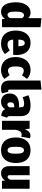

<svg xmlns="http://www.w3.org/2000/svg" viewBox="1421 -2222 819 3701"><g transform="rotate(90 1830.5 -371.5)"><path d="M504 -743V0H349L343 -57Q291 18 207 18Q117 18 70.5 -57Q24 -132 24 -268Q24 -352 49 -416.5Q74 -481 119 -516Q164 -551 223 -551Q289 -551 330 -505V-761ZM330 -156V-389Q316 -407 303 -416Q290 -425 274 -425Q203 -425 203 -267Q203 -174 219.5 -140.5Q236 -107 266 -107Q302 -107 330 -156Z M1037 -216H743Q749 -153 772 -130Q795 -107 839 -107Q867 -107 893.5 -117.5Q920 -128 952 -151L1022 -57Q938 18 824 18Q699 18 634 -58Q569 -134 569 -264Q569 -347 596 -412Q623 -477 676.5 -514Q730 -551 807 -551Q915 -551 978 -479.5Q1041 -408 1041 -275Q1041 -250 1037 -216ZM870 -324Q870 -382 856.5 -410.5Q843 -439 809 -439Q778 -439 762 -412.5Q746 -386 742 -317H870Z M1502 -483 1430 -385Q1386 -420 1345 -420Q1303 -420 1282 -385Q1261 -350 1261 -263Q1261 -180 1282.5 -148Q1304 -116 1344 -116Q1365 -116 1383 -123.5Q1401 -131 1427 -148L1502 -46Q1430 18 1333 18Q1214 18 1147 -56Q1080 -130 1080 -262Q1080 -349 1110.5 -414.5Q1141 -480 1197.5 -515.5Q1254 -551 1330 -551Q1382 -551 1424 -534Q1466 -517 1502 -483Z M1533 -137V-743L1707 -761V-144Q1707 -119 1729 -119Q1741 -119 1748 -122L1779 0Q1739 18 1683 18Q1611 18 1572 -23Q1533 -64 1533 -137Z M2248 -98 2213 15Q2164 11 2133.5 -5.5Q2103 -22 2085 -59Q2035 18 1940 18Q1868 18 1825 -28Q1782 -74 1782 -149Q1782 -237 1841.5 -283.5Q1901 -330 2014 -330H2049V-350Q2049 -395 2034 -411Q2019 -427 1978 -427Q1930 -427 1854 -400L1816 -510Q1860 -530 1911.5 -540.5Q1963 -551 2009 -551Q2117 -551 2168 -504.5Q2219 -458 2219 -360V-156Q2219 -129 2225 -117Q2231 -105 2248 -98ZM2049 -144V-237H2029Q1989 -237 1970.5 -219.5Q1952 -202 1952 -165Q1952 -136 1963 -120Q1974 -104 1994 -104Q2011 -104 2025.5 -115Q2040 -126 2049 -144Z M2644 -540 2616 -373Q2595 -379 2574 -379Q2534 -379 2514 -350.5Q2494 -322 2482 -266V0H2308V-533H2460L2473 -442Q2491 -493 2523 -521Q2555 -549 2597 -549Q2620 -549 2644 -540Z M3122 -266Q3122 -132 3056.5 -57Q2991 18 2876 18Q2760 18 2695 -54.5Q2630 -127 2630 -267Q2630 -401 2695.5 -476Q2761 -551 2876 -551Q2991 -551 3056.5 -478.5Q3122 -406 3122 -266ZM2809 -267Q2809 -179 2824.5 -143.5Q2840 -108 2876 -108Q2911 -108 2927 -144Q2943 -180 2943 -266Q2943 -353 2927 -388.5Q2911 -424 2876 -424Q2841 -424 2825 -388Q2809 -352 2809 -267Z M3618 0H3466L3459 -59Q3408 18 3318 18Q3253 18 3218 -25.5Q3183 -69 3183 -143V-533H3357V-157Q3357 -131 3364.5 -120Q3372 -109 3388 -109Q3420 -109 3444 -158V-533H3618Z"/></g></svg>

Font: Fira Sans Condensed ExtraBold
Style: Regular
Weight: 800
Width: 3
Designer: Carrois Corporate & Edenspiekermann AG
Foundry: Carrois Corporate GbR & Edenspiekermann AG
Version: Version 4.203